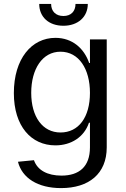

<svg xmlns="http://www.w3.org/2000/svg" viewBox="-20 -748 646 984"><path d="M293 216C435 216 527 143 527 7V-546H441V-425H437C411 -500 351 -554 264 -554C142 -554 51 -447 51 -271C51 -101 140 -3 264 -3C344 -3 411 -45 436 -119H441V7C441 107 385 152 295 152C224 152 172 125 154 73L72 81C93 164 173 216 293 216ZM140 -272C140 -394 197 -483 290 -483C384 -483 441 -395 441 -272C441 -147 383 -69 290 -69C198 -69 140 -150 140 -272ZM181 -728C181 -661 230 -616 305 -616C379 -616 430 -661 430 -728H367C367 -690 344 -666 305 -666C266 -666 242 -690 242 -728Z"/></svg>

Font: Wafeq
Style: Regular
Weight: 400
Designer: Rasmus Andersson & Azza Alameddine
Foundry: Google & TypeTogether
Version: Version 3.000;FEAKit 1.0